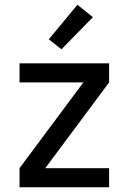

<svg xmlns="http://www.w3.org/2000/svg" viewBox="-20 -786 540 806"><path d="M62 0V-80L330 -440H62V-520H438V-440L170 -80H438V0ZM238 -579 185 -621 305 -766 370 -714Z"/></svg>

Font: Iosevka Term Medium
Style: Regular
Weight: 500
Monospace: yes
Designer: Belleve Invis
Foundry: Belleve Invis
Version: Version 26.3.1